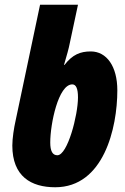

<svg xmlns="http://www.w3.org/2000/svg" viewBox="-20 -780 527 810"><path d="M213 10C417 10 475 -239 475 -399C475 -500 430 -563 363 -563C319 -563 286 -550 252 -506H250C261 -543 271 -579 274 -596L309 -760H149L46 -272C39 -241 32 -197 32 -166C32 -36 111 10 213 10ZM222 -125C202 -125 192 -142 192 -179C192 -257 226 -424 285 -424C301 -424 309 -406 309 -369C309 -294 265 -125 222 -125Z"/></svg>

Font: Noto Sans ExtraCondensed Black
Style: Italic
Weight: 900
Width: 2
Italic angle: -12°
Designer: Monotype Design Team
Foundry: Monotype Imaging Inc.
Version: Version 2.013